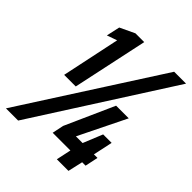

<svg xmlns="http://www.w3.org/2000/svg" viewBox="-214 -800 912 912"><g transform="rotate(45 242.0 -344.0)"><path d="M64 -308 126 -602 75 -584 90 -652 164 -687H223L142 -308ZM-19 0 423 -688H503L63 0ZM323 0 339 -75H220L232 -133L342 -379H427L310 -141H355L395 -239H452L431 -141H455L441 -75H418L401 0Z"/></g></svg>

Font: Saira Condensed
Style: Bold Italic
Weight: 700
Width: 3
Italic angle: -12°
Designer: Hector Gatti with collaboration of the Omnibus-Type team
Foundry: Omnibus-Type
Version: Version 1.101